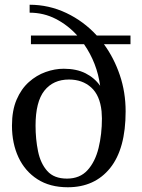

<svg xmlns="http://www.w3.org/2000/svg" viewBox="-20 -780 600 810"><path d="M510 -310Q510 -152.5 444.8 -71.2Q379.5 10 266 10Q190.5 10 138 -23.8Q85.5 -57.5 58 -116.2Q30.5 -175 30.5 -250Q30.5 -314 50 -359.5Q69.5 -405 101.8 -433.8Q134 -462.5 172.5 -476.2Q211 -490 249 -490Q302.5 -490 340.8 -470.8Q379 -451.5 402.5 -418Q389.5 -514 334.5 -593.5H110.5V-630H306Q267 -673.5 215.8 -700Q164.5 -726.5 105 -726.5V-760Q186.5 -760 259.8 -725.2Q333 -690.5 388.5 -630H530.5V-593.5H418.5Q461 -535.5 485.5 -463.2Q510 -391 510 -310ZM130 -250Q130 -193 140.5 -141.8Q151 -90.5 179.5 -58.5Q208 -26.5 262.5 -26.5Q317 -26.5 349.2 -62Q381.5 -97.5 395.8 -155.5Q410 -213.5 410 -280.5L408.5 -310.5Q401.5 -378 364.5 -411.2Q327.5 -444.5 271 -444.5Q204.5 -444.5 167.2 -397.5Q130 -350.5 130 -250Z"/></svg>

Font: Bodoni* 06pt
Style: Regular
Weight: 400
Version: Version 2.3